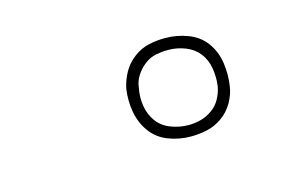

<svg xmlns="http://www.w3.org/2000/svg" viewBox="-39 -817 478 313"><g transform="rotate(-15 200.0 -661.0)"><path d="M253 -578Q233 -578 215 -585Q197 -592 186 -607Q175 -622 171.5 -641.5Q168 -661 171 -681Q174 -695 181 -707.5Q188 -720 200 -729Q212 -738 225.5 -741Q239 -744 253 -744Q273 -744 291.5 -737Q310 -730 321 -715Q332 -700 335 -680.5Q338 -661 335 -641Q333 -627 325.5 -614Q318 -601 306 -592.5Q294 -584 280.5 -581Q267 -578 253 -578ZM254 -597Q264 -597 274 -599.5Q284 -602 293.5 -608.5Q303 -615 308.5 -625Q314 -635 316 -646Q318 -661 315.5 -676Q313 -691 304.5 -702Q296 -713 282 -718.5Q268 -724 253 -724Q243 -724 232.5 -722Q222 -720 213 -713Q204 -706 198 -696.5Q192 -687 191 -676Q188 -661 190.5 -646Q193 -631 201.5 -619.5Q210 -608 224.5 -602.5Q239 -597 254 -597Z"/></g></svg>

Font: Iosevka Aile Thin Oblique
Style: Regular
Weight: 100
Italic angle: -9°
Designer: Belleve Invis
Foundry: Belleve Invis
Version: Version 31.1.0; ttfautohint (v1.8.4)